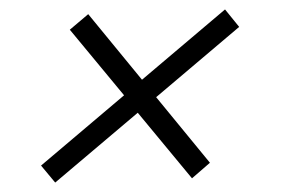

<svg xmlns="http://www.w3.org/2000/svg" viewBox="-20 -459 597 407"><path d="M97 -72 67 -108 243 -257 128 -396 167 -429 281 -290 457 -439 487 -402 311 -253 425 -114 387 -81 272 -220Z"/></svg>

Font: Archivo SemiCondensed Thin
Style: Italic
Weight: 250
Width: 4
Italic angle: -10°
Designer: Hector Gatti
Foundry: Omnibus-Type
Version: Version 2.001